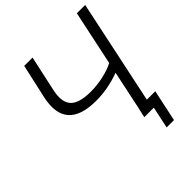

<svg xmlns="http://www.w3.org/2000/svg" viewBox="-230 -850 1125 1125"><g transform="rotate(-45 333.0 -287.5)"><path d="M596 -710H665L515 0H446L510 -303Q464 -286 414.5 -276.5Q365 -267 314 -267Q64 -267 112 -495L160 -710H229L180 -485Q163 -402 198.5 -364.5Q234 -327 330 -327Q382 -327 435.5 -339Q489 -351 524 -370ZM495 135 524 0H445L459 -62H598L556 135Z"/></g></svg>

Font: Raleway
Style: Italic
Weight: 400
Italic angle: -12°
Designer: Matt McInerney, Pablo Impallari, Rodrigo Fuenzalida
Foundry: Matt McInerney, Pablo Impallari, Rodrigo Fuenzalida
Version: Version 4.026